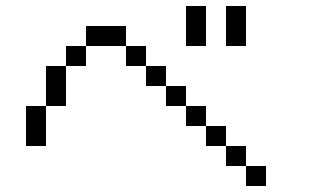

<svg xmlns="http://www.w3.org/2000/svg" viewBox="-20 -820 1040 640"><path d="M600 -800H666.7V-666.7H600ZM600 -466.7H533.3V-533.3H600ZM600 -400V-466.7H666.7V-400ZM733.3 -800H800V-666.7H733.3ZM133.3 -333.3H66.7V-466.7H133.3ZM133.3 -466.7V-600H200V-466.7ZM733.3 -333.3H800V-266.7H733.3ZM733.3 -400V-333.3H666.7V-400ZM266.7 -666.7V-600H200V-666.7ZM266.7 -733.3H400V-666.7H266.7ZM866.7 -266.7V-200H800V-266.7ZM400 -666.7H466.7V-600H400ZM533.3 -600V-533.3H466.7V-600Z"/></svg>

Font: Galmuri14 Regular
Style: Regular
Weight: 400
Designer: Lee Minseo (quiple)
Version: Version 2.399;hotconv 1.1.1;makeotfexe 2.6.0 DEVELOPMENT